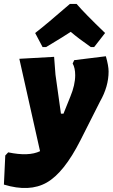

<svg xmlns="http://www.w3.org/2000/svg" viewBox="-68 -767 576 983"><path d="M150 -526 112 -598Q168 -641 290 -747H324Q365 -699 470 -598L414 -526H397Q334 -570 294 -604Q268 -586 168 -526ZM209 -476 216 -385 244 -185H257L292 -272Q317 -332 317 -382Q317 -419 304 -442L312 -459L474 -479Q488 -430 488 -401Q488 -324 444 -247L344 -49Q260 117 171.5 167.5Q83 218 -48 178L-41 29L-26 13Q79 35 137 7L31 -466Z"/></svg>

Font: Alegreya Sans Black
Style: Italic
Weight: 900
Italic angle: -7°
Designer: Juan Pablo del Peral
Foundry: Huerta Tipografica
Version: Version 2.007